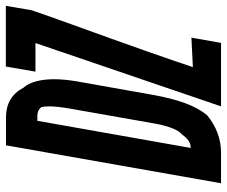

<svg xmlns="http://www.w3.org/2000/svg" viewBox="-80 -695 778 658"><g transform="rotate(-90 309.0 -366.0)"><path d="M140 -734.5H235.5Q306 -734.5 337.5 -674.5Q351.5 -659 359 -632Q366.5 -605 366.5 -569.5Q366.5 -536.5 359.5 -493.5L312.5 -229Q301.5 -167.5 285 -122Q268.5 -76.5 243.5 -45.5Q185 2.5 114.5 2.5H10ZM177.5 -132Q188 -139 197.8 -163Q207.5 -187 214 -221.5L266 -516.5Q273.5 -559.5 273.5 -587Q273.5 -602 271 -613.5Q263.5 -621.5 256.8 -624.2Q250 -627 241 -627H224L131 -101.5L137.5 -102Q147 -102.5 157.8 -110.5Q168.5 -118.5 177.5 -132ZM490.5 -633.5H392.5L410 -735H618L603 -647Q602.5 -643.5 552.5 -504Q449 -218.5 408 -94L509 -99L491 2.5H273.5Z"/></g></svg>

Font: JuliaMono ExtraBoldItalic
Style: Regular
Weight: 800
Italic angle: -9°
Monospace: yes
Designer: cormullion
Foundry: corm
Version: Version 0.049; ttfautohint (v1.8.4)